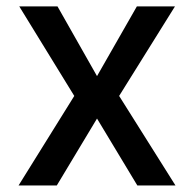

<svg xmlns="http://www.w3.org/2000/svg" viewBox="-20 -565 591 585"><path d="M514.6 0H398.4L275.6 -203.8L153.1 0H36.6L206.3 -272.7L38.7 -545.5H155.2L275.6 -333.1L397 -545.5H513.1L343 -272.7Z"/></svg>

Font: Linik Sans Medium
Style: Regular
Weight: 500
Designer: Rasmus Andersson (font), Cristiano Sobral (main changes)
Foundry: rsms
Version: Version 3.018;June 1, 2022;FontCreator 14.0.0.2814 64-bit; t